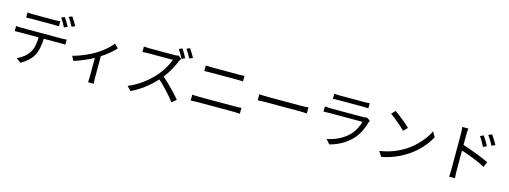

<svg xmlns="http://www.w3.org/2000/svg" viewBox="-10 -1887 7949 3000"><g transform="rotate(15 3965.0 -387.0)"><path d="M203 -731V-648C229 -650 262 -651 295 -651H640C669 -651 704 -650 733 -648V-731C704 -727 669 -725 640 -725H294C262 -725 232 -728 203 -731ZM85 -480V-397C112 -399 141 -399 171 -399H471C468 -304 457 -220 413 -151C374 -88 302 -30 224 2L298 57C383 13 459 -59 495 -125C535 -200 551 -291 554 -399H826C850 -399 882 -398 904 -397V-480C880 -476 847 -475 826 -475H171C140 -475 112 -477 85 -480ZM785 -812 732 -790C759 -752 793 -692 813 -651L867 -675C847 -716 810 -777 785 -812ZM895 -852 842 -830C871 -792 903 -736 925 -692L979 -716C960 -753 921 -816 895 -852Z M1052 -258 1090 -184C1203 -219 1319 -271 1403 -316V-10C1403 21 1401 62 1399 78H1491C1487 62 1486 21 1486 -10V-366C1577 -425 1662 -498 1712 -553L1650 -613C1599 -549 1507 -467 1412 -409C1331 -359 1184 -289 1052 -258Z M2687 -814 2634 -791C2661 -752 2694 -693 2714 -653L2768 -677C2749 -716 2712 -777 2687 -814ZM2800 -849 2748 -826C2775 -789 2808 -732 2830 -689L2884 -713C2865 -750 2827 -812 2800 -849ZM2710 -651 2659 -690C2643 -685 2617 -682 2584 -682H2198C2168 -682 2111 -686 2097 -688V-598C2108 -599 2163 -603 2198 -603H2588C2563 -520 2490 -401 2422 -324C2319 -209 2171 -90 2010 -27L2074 40C2222 -28 2357 -137 2464 -253C2566 -161 2672 -44 2739 45L2809 -16C2744 -94 2622 -224 2517 -314C2588 -404 2651 -521 2685 -608C2691 -621 2704 -643 2710 -651Z M3108 -651V-561C3139 -562 3172 -564 3207 -564H3635C3668 -564 3706 -563 3734 -561V-651C3706 -648 3671 -647 3635 -647H3207C3174 -647 3140 -649 3108 -651ZM3022 -156V-60C3056 -62 3091 -65 3127 -65H3726C3753 -65 3787 -63 3817 -60V-156C3788 -153 3756 -151 3726 -151H3127C3091 -151 3056 -154 3022 -156Z M4032 -433V-335C4063 -338 4116 -340 4171 -340H4720C4765 -340 4807 -336 4827 -335V-433C4805 -431 4769 -428 4719 -428H4171C4115 -428 4062 -431 4032 -433Z M5161 -745V-662C5188 -664 5220 -665 5251 -665H5643C5677 -665 5711 -664 5735 -662V-745C5711 -741 5676 -740 5644 -740H5251C5219 -740 5187 -741 5161 -745ZM5808 -481 5751 -517C5740 -511 5719 -509 5696 -509H5169C5142 -509 5108 -511 5071 -515V-431C5107 -433 5145 -434 5169 -434H5700C5682 -362 5642 -277 5581 -213C5496 -123 5371 -59 5229 -30L5291 41C5419 6 5544 -53 5649 -168C5723 -249 5768 -353 5795 -452C5797 -459 5803 -472 5808 -481Z M6157 -733 6100 -672C6174 -622 6299 -515 6349 -463L6412 -526C6356 -582 6228 -686 6157 -733ZM6071 -63 6124 19C6291 -12 6417 -73 6517 -136C6668 -231 6785 -367 6853 -492L6805 -577C6747 -454 6625 -306 6471 -209C6376 -150 6246 -89 6071 -63Z M7586 -720 7531 -695C7564 -650 7595 -595 7620 -543L7677 -569C7654 -616 7611 -683 7586 -720ZM7707 -770 7652 -744C7686 -700 7718 -647 7745 -594L7801 -622C7777 -668 7733 -735 7707 -770ZM7235 -75C7235 -38 7233 11 7229 43H7325C7322 11 7319 -43 7319 -75V-404C7430 -369 7603 -303 7711 -244L7746 -329C7640 -382 7451 -453 7319 -494V-657C7319 -687 7322 -730 7326 -761H7227C7233 -730 7235 -685 7235 -657Z"/></g></svg>

Font: Microsoft YaHei
Style: Regular
Weight: 400
Designer: Ryoko NISHIZUKA 西塚涼子 (kana, bopomofo & ideographs); Paul D. Hunt (Latin, Greek & Cyrillic); Sandoll Communications 산돌커뮤니
Foundry: Adobe
Version: Version 2.001;hotconv 1.0.111;makeotfexe 2.5.65597